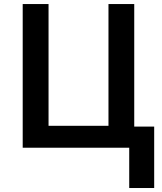

<svg xmlns="http://www.w3.org/2000/svg" viewBox="-20 -734 806 954"><path d="M647 -105V-713.9H519V-108.9H221.2V-713.9H92.8V0H622.1V200.2H746.1V-105Z"/></svg>

Font: Noto Reveo Sans
Style: Regular
Weight: 600
Designer: Monotype Design Team
Foundry: Monotype Imaging Inc.
Version: Version 2.007